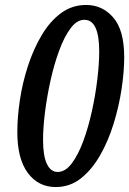

<svg xmlns="http://www.w3.org/2000/svg" viewBox="-20 -745 522 776"><path d="M205 11Q135 11 92.5 -46Q50 -103 50 -211Q50 -272 60.5 -341.5Q71 -411 93 -478.5Q115 -546 148 -602Q181 -658 226 -691.5Q271 -725 328 -725Q394 -725 438 -674Q482 -623 482 -514Q482 -456 471.5 -386Q461 -316 439.5 -246Q418 -176 385 -118Q352 -60 307.5 -24.5Q263 11 205 11ZM213 -50Q244 -50 270 -84.5Q296 -119 316.5 -174.5Q337 -230 351.5 -296Q366 -362 373.5 -425.5Q381 -489 381 -537Q381 -665 321 -665Q291 -665 265.5 -631Q240 -597 219.5 -541.5Q199 -486 184.5 -421Q170 -356 162 -292.5Q154 -229 154 -180Q154 -115 169.5 -82.5Q185 -50 213 -50Z"/></svg>

Font: Noto Serif Tamil ExtraCondensed SemiBold
Style: Italic
Weight: 600
Width: 2
Italic angle: -12°
Designer: Indian Type Foundry, Tom Grace, and the Monotype Design Team
Foundry: Monotype Imaging Inc.
Version: Version 2.003; ttfautohint (v1.8.4.7-5d5b)